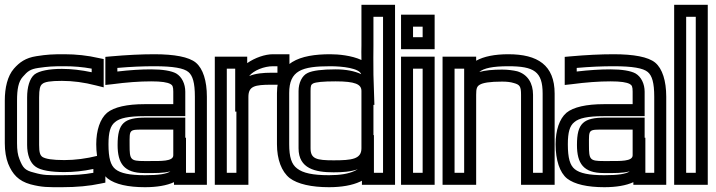

<svg xmlns="http://www.w3.org/2000/svg" viewBox="-22 -745 2985 800"><path d="M417 -4V-72V-104L385 -96C337 -84 291 -78 246 -78C195 -78 168 -83 155 -91C145 -98 141 -110 141 -141V-339C141 -374 145 -388 154 -395C164 -404 188 -408 236 -408C281 -408 328 -402 378 -389L410 -381V-413V-479V-499L390 -503C343 -514 294 -519 247 -519C195 -519 175 -518 130 -511C84 -504 59 -485 36 -459C9 -428 -2 -379 -2 -326V-148C-2 -116 3 -86 12 -63C30 -19 55 9 105 23C155 36 178 35 237 35C297 35 351 30 397 20L417 16V-4ZM367 -25C329 -18 286 -15 237 -15C177 -15 161 -14 119 -26C82 -35 73 -46 59 -82C52 -99 49 -120 49 -148V-326C49 -374 55 -405 73 -425C93 -448 104 -457 138 -462C180 -468 196 -469 247 -469C285 -469 322 -466 360 -459V-444C317 -453 275 -458 236 -458C183 -458 142 -450 122 -435C101 -418 91 -381 91 -339V-141C91 -101 103 -66 127 -50C148 -35 191 -28 246 -28C285 -28 325 -32 367 -41V-25Z M840 0V-342C840 -408 824 -459 794 -484C765 -508 704 -519 621 -519C567 -519 506 -516 439 -510L417 -508V-485V-419V-391L445 -394C505 -402 559 -406 608 -406C651 -406 675 -402 688 -395C697 -390 700 -384 700 -363V-311H580C508 -311 453 -299 424 -275C395 -250 379 -202 379 -144C379 -78 396 -26 427 -1C458 23 512 35 582 35C631 35 673 28 703 14V25H728H815H840V0ZM518 -141C518 -208 514 -205 586 -205H700V-98C700 -72 649 -74 597 -74H579C521 -74 518 -80 518 -141ZM468 -141C468 -64 495 -24 579 -24H597C621 -24 657 -23 688 -31C672 -20 639 -15 582 -15C518 -15 480 -23 459 -40C439 -56 430 -86 430 -144C430 -194 438 -221 457 -236C476 -253 514 -261 580 -261H725H750V-286V-363C750 -395 736 -425 712 -439C692 -450 655 -456 608 -456C565 -456 518 -453 467 -447V-462C523 -467 574 -469 621 -469C700 -469 744 -461 763 -445C781 -430 790 -400 790 -342V-25H753V-46V-171H750V-230V-255H725H586C495 -255 468 -232 468 -141Z M1008 -482V-484V-509H983H898H873V-484V0V25H898H988H1013V0V-341C1013 -386 1039 -392 1109 -392H1159H1184V-417V-494V-519H1159H1115C1083 -519 1041 -505 1008 -482ZM963 -280V-25H923V-459H958V-405V-280H963ZM1016 -428C1035 -452 1079 -469 1115 -469H1134V-442H1109C1075 -442 1042 -439 1016 -428Z M1354 -519C1227 -519 1132 -486 1132 -357V-144C1132 -81 1151 -30 1185 -3C1218 22 1276 35 1349 35C1401 35 1446 27 1478 12C1480 11 1483 10 1486 8V25H1511H1599H1624V0V-700V-725H1599H1509H1484V-700V-555C1484 -540 1483 -520 1484 -495C1443 -514 1388 -519 1354 -519ZM1368 -77C1297 -77 1272 -83 1272 -127V-366C1272 -388 1274 -392 1282 -397C1294 -403 1324 -406 1376 -406C1458 -406 1484 -394 1484 -366V-127C1484 -82 1444 -77 1368 -77ZM1534 -182V-308H1538L1534 -433C1533 -487 1534 -528 1534 -555V-675H1574V-25H1536V-57V-182H1534ZM1368 -27C1403 -27 1439 -29 1469 -40C1466 -38 1461 -36 1456 -33C1430 -21 1396 -15 1349 -15C1281 -15 1240 -24 1216 -43C1193 -60 1183 -90 1183 -144V-357C1183 -451 1235 -469 1354 -469C1405 -469 1474 -461 1483 -436C1456 -449 1419 -456 1376 -456C1321 -456 1280 -451 1260 -441C1236 -430 1222 -399 1222 -366V-127C1222 -42 1292 -27 1368 -27Z M1789 -565V-659V-684H1764H1674H1649V-659V-565V-540H1674H1764H1789V-565ZM1739 -590H1699V-634H1739V-590ZM1789 0V-484V-509H1764H1674H1649V-484V0V25H1674H1764H1789V0ZM1739 -25H1699V-459H1739V-25Z M2096 -519C2040 -519 1994 -510 1962 -492V-509H1937H1847H1822V-484V0V25H1847H1937H1962V0V-350C1962 -376 1965 -385 1977 -392C1990 -400 2019 -405 2070 -405C2091 -405 2106 -403 2119 -399C2144 -392 2149 -385 2149 -350V0V25H2174H2264H2289V0V-355C2289 -474 2218 -519 2096 -519ZM1912 -350V-300V-25H1872V-459H1912V-425V-350ZM2096 -469C2203 -469 2239 -447 2239 -355V-25H2199V-350C2199 -398 2177 -435 2133 -448C2116 -452 2094 -455 2070 -455C2031 -455 1999 -452 1975 -445C1994 -461 2031 -469 2096 -469Z M2754 0V-342C2754 -408 2738 -459 2708 -484C2679 -508 2618 -519 2535 -519C2481 -519 2420 -516 2353 -510L2331 -508V-485V-419V-391L2359 -394C2419 -402 2473 -406 2522 -406C2565 -406 2589 -402 2602 -395C2611 -390 2614 -384 2614 -363V-311H2494C2422 -311 2367 -299 2338 -275C2309 -250 2293 -202 2293 -144C2293 -78 2310 -26 2341 -1C2372 23 2426 35 2496 35C2545 35 2587 28 2617 14V25H2642H2729H2754V0ZM2432 -141C2432 -208 2428 -205 2500 -205H2614V-98C2614 -72 2563 -74 2511 -74H2493C2435 -74 2432 -80 2432 -141ZM2382 -141C2382 -64 2409 -24 2493 -24H2511C2535 -24 2571 -23 2602 -31C2586 -20 2553 -15 2496 -15C2432 -15 2394 -23 2373 -40C2353 -56 2344 -86 2344 -144C2344 -194 2352 -221 2371 -236C2390 -253 2428 -261 2494 -261H2639H2664V-286V-363C2664 -395 2650 -425 2626 -439C2606 -450 2569 -456 2522 -456C2479 -456 2432 -453 2381 -447V-462C2437 -467 2488 -469 2535 -469C2614 -469 2658 -461 2677 -445C2695 -430 2704 -400 2704 -342V-25H2667V-46V-171H2664V-230V-255H2639H2500C2409 -255 2382 -232 2382 -141Z M2927 0V-700V-725H2902H2812H2787V-700V0V25H2812H2902H2927V0ZM2877 -25H2837V-675H2877V-25Z"/></svg>

Font: Gamestation DisplayOutline
Style: Regular
Weight: 400
Designer: Jonas Hecksher
Foundry: Jonas Hecksher, Playtypeª, e-types AS
Version: Version 1.003